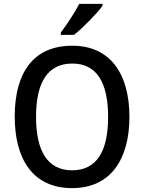

<svg xmlns="http://www.w3.org/2000/svg" viewBox="-20 -961 744 991"><path d="M509 -931V-941H389C366 -896 326 -836 294 -793V-781H362C408 -817 482 -893 509 -931ZM648 -358C648 -576 552 -725 353 -725C153 -725 56 -587 56 -359C56 -142 148 10 352 10C552 10 648 -140 648 -358ZM166 -358C166 -534 225 -633 353 -633C480 -633 538 -534 538 -358C538 -181 480 -82 352 -82C225 -82 166 -182 166 -358Z"/></svg>

Font: Noto Sans Myanmar SemiCondensed Medium
Style: Regular
Weight: 500
Width: 4
Designer: Monotype Design Team
Foundry: Monotype Imaging Inc.
Version: Version 2.107